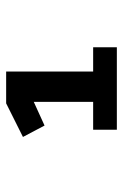

<svg xmlns="http://www.w3.org/2000/svg" viewBox="95 -834 409 640"><g transform="rotate(-90 300.0 -513.5)"><path d="M188 -329V-408H281V-606L202 -570L164 -642L276 -698H382V-408H463V-329Z"/></g></svg>

Font: iA Writer Mono V
Style: Regular
Weight: 400
Designer: Mike Abbink, Paul van der Laan, Pieter van Rosmalen
Foundry: Bold Monday
Version: Version 2.000